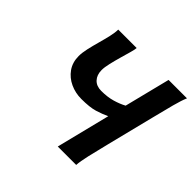

<svg xmlns="http://www.w3.org/2000/svg" viewBox="-169 -893 1080 1080"><g transform="rotate(45 371.0 -353.0)"><path d="M595.7 -705.6H742.2Q729.5 -676.8 714.8 -621.8Q700.2 -566.9 682.6 -495.6L611.3 -210.4Q593.3 -139.2 580.6 -84Q567.9 -28.8 566.4 0Q566.4 0 551.5 0Q536.6 0 514.9 0Q493.2 0 471.4 0Q449.7 0 434.8 0Q419.9 0 419.9 0L500 -321.3Q467.8 -306.2 429.4 -294.4Q391.1 -282.7 324.2 -282.7Q276.9 -282.7 235.6 -301.8Q194.3 -320.8 168.7 -356.9Q143.1 -393.1 143.1 -443.4Q143.1 -469.2 150.9 -504.2Q158.7 -539.1 169.2 -576.4Q179.7 -613.8 187.5 -647.7Q195.3 -681.6 195.3 -705.6H341.8Q341.8 -695.3 334 -667.2Q326.2 -639.2 315.9 -603.5Q305.7 -567.9 297.9 -534.2Q290 -500.5 290 -479Q290 -440.4 311.5 -417.2Q333 -394 371.6 -394Q421.4 -394 460.2 -405.5Q499 -417 527.3 -432.6Z"/></g></svg>

Font: Andika
Style: Bold Italic
Weight: 700
Italic angle: -14°
Designer: Victor Gaultney, Annie Olsen, Julie Remington, Don Collingsworth, Eric Hays, Becca Hirsbrunner
Foundry: SIL International
Version: Version 6.101